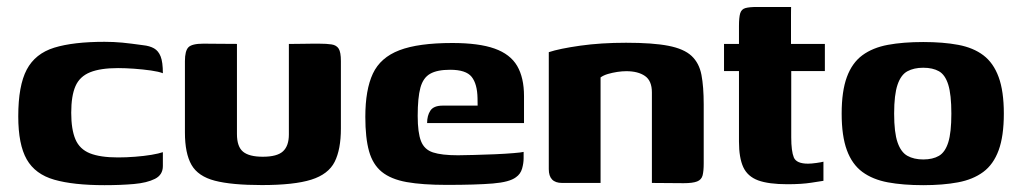

<svg xmlns="http://www.w3.org/2000/svg" viewBox="-20 -525 2933 551"><path d="M280 6.4Q190.4 6.4 135.7 -9.3Q81.1 -24.9 56.7 -67.6Q32.4 -110.2 32.4 -191.1Q32.4 -279.2 56.7 -325.2Q81.1 -371.3 135.7 -388.2Q190.4 -405 280 -405Q306 -405 330.6 -402.7Q355.2 -400.3 390.5 -395.3Q409.6 -393.3 422.1 -386.2Q434.6 -379.1 441 -363Q447.4 -346.8 447.4 -314.8Q436.1 -319.4 413.3 -322.7Q390.5 -325.9 364.8 -327.8Q339.2 -329.6 318.9 -329.6Q268.3 -329.6 238.6 -317.6Q208.8 -305.6 196.6 -277.8Q184.4 -250 184.4 -201.4Q184.4 -153.4 196.5 -125.1Q208.5 -96.9 238.1 -85Q267.7 -73.2 318.9 -73.2Q342.3 -73.2 367.7 -75.2Q393 -77.1 414.6 -80.7Q436.1 -84.4 447.4 -88.3V-48.4Q447.4 -23.2 424.6 -11.7Q401.7 -0.2 364.1 3.1Q326.5 6.4 280 6.4Z M660 -399V-140.3Q660 -104 677.6 -89.6Q695.2 -75.2 734.2 -75.2Q775.4 -75.2 792.2 -90.8Q809 -106.3 809 -139.2V-399Q810 -399 822.2 -399Q834.4 -399 849.8 -399.3Q865.3 -399.7 878.5 -399.7Q891.7 -399.7 894.7 -399.7Q917.9 -399.7 931.8 -397.5Q945.6 -395.3 952 -385.3Q958.3 -375.2 958.3 -349.7V-156.1Q958.3 -96.3 940.4 -60.6Q922.4 -24.9 873.3 -9.4Q824.2 6.1 731.5 6.1Q644.6 6.1 596.6 -6.4Q548.5 -18.9 529.6 -51.8Q510.7 -84.8 510.7 -144.8V-349.7Q510.7 -378.9 520.7 -389.3Q530.8 -399.7 564 -399.7Q588.3 -399.7 612 -399.3Q635.6 -399 660 -399Z M1261.8 5.6Q1192.3 5.6 1147 -2.5Q1101.7 -10.7 1075.7 -31.8Q1049.8 -52.9 1039.1 -91Q1028.4 -129.1 1028.4 -189.7Q1028.4 -267.6 1050.1 -313.8Q1071.8 -360 1126.2 -380.8Q1180.6 -401.6 1278 -401.6Q1354.3 -401.6 1399.3 -385.6Q1444.3 -369.6 1464.1 -335.9Q1483.8 -302.1 1483.8 -249.3V-171.9H1205.7Q1205.7 -193.4 1215.2 -207.7Q1224.7 -221.9 1250.6 -221.9H1350.7L1350.4 -243.2Q1349.7 -284.2 1333.5 -304.5Q1317.3 -324.8 1271.8 -324.8Q1234.6 -324.8 1214.5 -313.3Q1194.3 -301.9 1186.5 -273.4Q1178.7 -245 1178.7 -192.4Q1178.7 -144.3 1188.2 -120Q1197.7 -95.7 1222.6 -87.6Q1247.6 -79.4 1294.2 -79.4Q1311.4 -79.4 1340.3 -80.3Q1369.2 -81.1 1399.8 -82.3Q1430.5 -83.6 1453.8 -85.6Q1477.2 -87.5 1482.7 -89.1V-70.7Q1482.7 -56.8 1478.3 -41.2Q1473.8 -25.5 1460.7 -16.4Q1442.5 -2.4 1394.3 1.6Q1346.1 5.6 1261.8 5.6Z M1593 0Q1554.9 0 1554.9 -39.5V-375.3Q1585.3 -385.4 1644.9 -393.9Q1704.5 -402.3 1776.7 -402.3Q1853.6 -402.3 1898.2 -393.6Q1942.8 -384.9 1964.7 -364.5Q1986.5 -344.1 1993 -310.2Q1999.5 -276.3 1999.5 -225.2V-56Q1999.5 -34.1 1996.3 -21.6Q1993 -9.2 1980.6 -4.3Q1968.1 0.7 1941.8 0.7L1850.8 0V-259.9Q1850.8 -293.2 1831 -306.9Q1811.1 -320.7 1777.4 -320.7Q1765.4 -320.7 1751.3 -318.6Q1737.3 -316.4 1724.5 -312.7Q1711.7 -308.9 1703.5 -302.8V0Z M2239.8 3.7Q2185.8 3.7 2155.6 -7.4Q2125.4 -18.6 2113 -45.4Q2100.7 -72.2 2100.7 -118.7V-321.1H2057.8V-399H2100.7V-450.3Q2100.7 -475.1 2104.2 -486.8Q2107.8 -498.6 2119.1 -501.8Q2130.3 -505 2153.6 -505H2250.3Q2250.3 -500.9 2250.1 -494.9Q2250 -488.9 2250 -480.1V-399H2347.2V-321.1H2250.7V-130.9Q2250.7 -91.2 2258.1 -73.2Q2265.6 -55.3 2298.9 -55.3Q2308.1 -55.3 2322.6 -57.3Q2337.1 -59.3 2343.1 -61V-6.1Q2336.1 -5.1 2308.4 -0.7Q2280.7 3.7 2239.8 3.7Z M2629.5 6.4Q2571.5 6.4 2528 -1.7Q2484.5 -9.8 2454.8 -31.6Q2425.2 -53.5 2410.3 -94.2Q2395.4 -134.8 2395.4 -199Q2395.4 -263.2 2410.3 -303.8Q2425.2 -344.5 2454.8 -366.4Q2484.5 -388.2 2528 -396.3Q2571.5 -404.4 2629.5 -404.4Q2686.7 -404.4 2729.9 -396.3Q2773.1 -388.2 2802 -366.4Q2831 -344.5 2845.9 -303.8Q2860.8 -263.2 2860.8 -199Q2860.8 -134.5 2845.9 -93.8Q2831 -53.2 2801.7 -31.5Q2772.4 -9.8 2729.2 -1.7Q2686.1 6.4 2629.5 6.4ZM2629.5 -67.4Q2656.8 -67.4 2674.6 -77.8Q2692.4 -88.2 2701.3 -116.4Q2710.2 -144.5 2710.2 -199Q2710.2 -253.5 2701.3 -282Q2692.4 -310.5 2674.6 -320.5Q2656.8 -330.6 2629.5 -330.6Q2602.8 -330.6 2584.1 -320.5Q2565.5 -310.5 2555.8 -282Q2546 -253.5 2546 -199Q2546 -144.5 2555.8 -116.4Q2565.5 -88.2 2584.1 -77.8Q2602.8 -67.4 2629.5 -67.4Z"/></svg>

Font: Genos Thin
Style: Regular
Weight: 100
Designer: Robert E. Leuschke
Foundry: Robert E. Leuschke
Version: Version 1.010